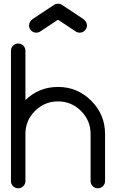

<svg xmlns="http://www.w3.org/2000/svg" viewBox="-20 -1016 626 1036"><path d="M39.1 -742.2Q39.1 -758.3 50.5 -769.8Q62 -781.2 78.1 -781.2Q94.2 -781.2 105.7 -769.8Q117.2 -758.3 117.2 -742.2V-476.1Q190.4 -546.9 293 -546.9Q397.9 -546.9 472.4 -472.4Q546.9 -397.9 546.9 -293V-39.1Q546.9 -22.9 535.4 -11.5Q523.9 0 507.8 0Q491.7 0 480.2 -11.5Q468.8 -22.9 468.8 -39.1V-293Q468.8 -365.7 417.2 -417.2Q365.7 -468.8 293 -468.8Q220.2 -468.8 168.7 -417.2Q117.2 -365.7 117.2 -293V-39.1Q117.2 -22.9 105.7 -11.5Q94.2 0 78.1 0Q62 0 50.5 -11.5Q39.1 -22.9 39.1 -39.1ZM313 -990.7 429.7 -913.1Q449.2 -898.4 449.2 -878.9Q449.2 -862.8 437.7 -851.3Q426.3 -839.8 410.2 -839.8Q396 -839.8 385.7 -848.1L293 -909.7L200.2 -848.1Q189.9 -839.8 175.8 -839.8Q159.7 -839.8 148.2 -851.3Q136.7 -862.8 136.7 -878.9Q136.7 -898.4 156.2 -913.1L272.9 -990.7Q281.7 -996.1 293 -996.1Q304.2 -996.1 313 -990.7Z"/></svg>

Font: Comfortaa
Style: Regular
Weight: 400
Designer: Johan Aakerlund - aajohan
Foundry: Johan Aakerlund
Version: Version 2.004 2013